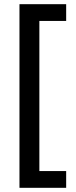

<svg xmlns="http://www.w3.org/2000/svg" viewBox="-20 -737 362 917"><path d="M296 160H73V-717H296V-637H168V80H296Z"/></svg>

Font: Noto Sans Ethiopic SemiCondensed Medium
Style: Regular
Weight: 500
Width: 4
Designer: Monotype Design Team
Foundry: Monotype Imaging Inc.
Version: Version 2.102; ttfautohint (v1.8.4.7-5d5b)